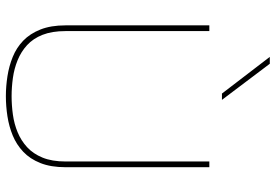

<svg xmlns="http://www.w3.org/2000/svg" viewBox="-166 -786 961 670"><g transform="rotate(90 315.0 -450.5)"><path d="M68 -198V-700H88V-198Q88 -151 101 -118Q114 -85 137 -64Q160 -43 189.5 -31Q219 -19 251.5 -14.5Q284 -10 315 -10Q347 -10 379.5 -14.5Q412 -19 441 -31Q470 -43 493 -64Q516 -85 529.5 -118Q543 -151 543 -198V-700H563V-198Q563 -147 548.5 -110.5Q534 -74 509 -50.5Q484 -27 452.5 -14Q421 -1 385.5 4.5Q350 10 315 10Q281 10 245.5 4.5Q210 -1 178 -14Q146 -27 121.5 -50.5Q97 -74 82.5 -110.5Q68 -147 68 -198ZM306 -744 178 -911H202L328 -744Z"/></g></svg>

Font: Georama ExtraCondensed Thin Thin
Style: Regular
Weight: 250
Version: Version 1.001